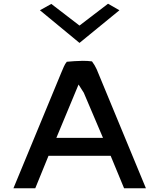

<svg xmlns="http://www.w3.org/2000/svg" viewBox="-20 -1019 848 1029"><path d="M194 -964 406 -789 620 -964 559 -999 406 -882 255 -998ZM762 -10 498 -648C491 -663 483 -677 473 -690C459 -692 440 -693 424 -693C393 -692 364 -691 338 -688C325 -673 318 -651 309 -631L52 -10H169L240 -184H573L645 -10ZM282 -280 401 -566 429 -522 532 -280Z"/></svg>

Font: Bluebird
Style: LiExt
Weight: 300
Designer: Jasper
Foundry: Cannot Into Space Fonts
Version: Version 0.98